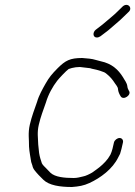

<svg xmlns="http://www.w3.org/2000/svg" viewBox="-20 -712 541 768"><path d="M367.2 -562C372.2 -562 377.1 -563.7 381.9 -567L397.7 -579C421.1 -595.9 426.1 -602.9 447.1 -620C465.6 -635 477.2 -648.4 493.1 -663C512.9 -679.1 491.9 -703.5 471.6 -687C455.5 -672.2 445.2 -659.8 426.9 -645C407.1 -628.9 401.4 -622.4 379.9 -606L362.9 -593C349.8 -582.4 351.2 -562 367.2 -562ZM458.4 -160C448.8 -160 438 -151.5 435.8 -142L430 -117C427.6 -106.4 425 -101.8 421.5 -93L412 -78C399.8 -61.3 380.9 -44.5 365.8 -34L349.1 -22C340.4 -16.7 322.2 -7.5 311.4 -6C300.1 -3.3 288.5 0 275 0C238.2 0 200.3 -3.5 181.8 -21L162.5 -41C153.8 -49.7 147 -55.5 145.2 -66C140.1 -80.9 136.3 -95 135.1 -113L132.9 -134C132.4 -160.1 127.8 -181.2 135.2 -213C142.9 -246.5 153.3 -271.6 163.7 -302C173.3 -334.6 190.8 -365.8 208.8 -389C214.7 -397 245.3 -429.7 254.7 -436L267.6 -440C277 -442.5 288.4 -444 299.5 -444C310.8 -442.7 323.1 -441.4 333.6 -440C337.6 -440 342.4 -439 347.9 -437L366 -433C372.2 -431 377.8 -429.3 382.8 -428L396.7 -423C399.7 -421.7 403.1 -419.3 407 -416C420.2 -405.6 430.8 -392.9 439.5 -379C443.2 -373.1 452.2 -364.1 452 -355C453.1 -344.2 457.5 -335.3 462.5 -327C473.6 -308.5 507.9 -333 495.6 -349C492.9 -354.5 490.2 -358.7 489.5 -366C488 -381 478.2 -391.2 472 -403C452.9 -433.6 427.7 -457.6 382.8 -467L364 -472C347.4 -477.4 329.7 -478.2 308.8 -480C259.8 -480 241.4 -469.9 210.4 -439C187.6 -415.8 176.9 -403.3 162 -377C150.6 -356.7 135.5 -330.3 128.4 -305C118.1 -275.3 107 -246.7 99.4 -214C91.3 -179.1 96.6 -154.6 96.1 -126C97.4 -102.8 101.9 -84.3 104.8 -64L109.5 -50C110.7 -43.3 113.5 -37 118.2 -31C127 -19.5 141.5 -4.1 153.4 7C176.2 29.4 219.2 36 267.7 36C295.4 33.9 314.6 30.8 337.9 20C381.4 -0.1 430.3 -35.5 453.2 -83L460.4 -97C462.3 -102.3 464.1 -108.7 465.8 -116L471.8 -142C474 -151.5 468.1 -160 458.4 -160Z"/></svg>

Font: HoneyBee
Style: LitIt
Weight: 300
Foundry: Cannot Into Space Fonts
Version: Version 0.89